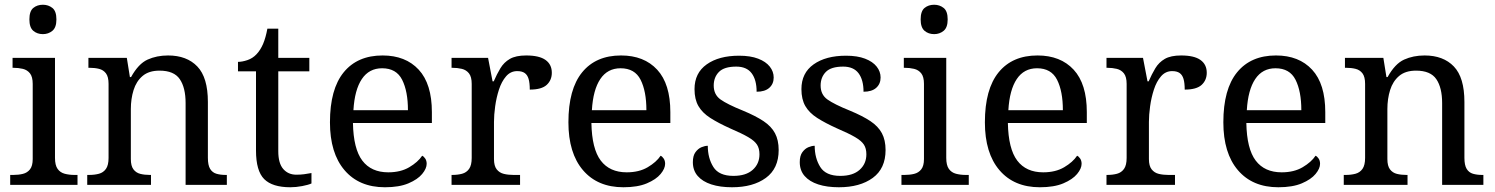

<svg xmlns="http://www.w3.org/2000/svg" viewBox="-20 -780 6306 810"><path d="M23 0V-42H36Q58 -42 76.5 -46.5Q95 -51 106.5 -65.5Q118 -80 118 -109V-426Q118 -456 106.5 -470.5Q95 -485 76.5 -489.5Q58 -494 36 -494H33V-536H212V-114Q212 -83 223 -67.5Q234 -52 253 -47Q272 -42 294 -42H307V0ZM161 -636Q137 -636 120.5 -650Q104 -664 104 -698Q104 -733 120.5 -746.5Q137 -760 161 -760Q184 -760 201 -746.5Q218 -733 218 -698Q218 -664 201 -650Q184 -636 161 -636Z M348 0V-42H356Q379 -42 397.5 -47Q416 -52 427 -67.5Q438 -83 438 -114V-426Q438 -456 427 -470.5Q416 -485 398 -489.5Q380 -494 358 -494H353V-536H515L528 -455H533Q564 -511 602.5 -528.5Q641 -546 689 -546Q768 -546 812.5 -499.5Q857 -453 857 -350V-114Q857 -83 866.5 -67.5Q876 -52 893 -47Q910 -42 932 -42H937V0H763V-345Q763 -410 738.5 -446Q714 -482 653 -482Q608 -482 581.5 -459.5Q555 -437 543.5 -400Q532 -363 532 -320V-109Q532 -80 543 -65.5Q554 -51 572 -46.5Q590 -42 612 -42H617V0Z M1205 10Q1129 10 1094.5 -24.5Q1060 -59 1060 -145V-479H984V-519Q1002 -519 1024 -526.5Q1046 -534 1062 -551Q1079 -569 1090 -595Q1101 -621 1108 -659H1154V-536H1285V-479H1154V-142Q1154 -91 1175 -67Q1196 -43 1230 -43Q1248 -43 1263 -45Q1278 -47 1294 -50V-6Q1281 0 1255 5Q1229 10 1205 10Z M1604 10Q1495 10 1433.5 -62Q1372 -134 1372 -264Q1372 -404 1430 -475Q1488 -546 1594 -546Q1691 -546 1746.5 -486Q1802 -426 1802 -307V-261H1469Q1471 -152 1508.5 -102.5Q1546 -53 1618 -53Q1670 -53 1706.5 -74.5Q1743 -96 1761 -123Q1768 -120 1774 -111Q1780 -102 1780 -89Q1780 -69 1761 -46Q1742 -23 1703 -6.5Q1664 10 1604 10ZM1701 -315Q1701 -395 1676.5 -443.5Q1652 -492 1592 -492Q1537 -492 1506.5 -446.5Q1476 -401 1471 -315Z M1885 0V-42H1888Q1911 -42 1929.5 -47Q1948 -52 1959 -67.5Q1970 -83 1970 -114V-426Q1970 -456 1958.5 -470.5Q1947 -485 1928.5 -489.5Q1910 -494 1888 -494H1885V-536H2039L2058 -437H2063Q2076 -467 2091 -492Q2106 -517 2131 -531.5Q2156 -546 2200 -546Q2255 -546 2281.5 -527Q2308 -508 2308 -473Q2308 -442 2286.5 -422Q2265 -402 2215 -402Q2215 -430 2210 -447Q2205 -464 2193.5 -472Q2182 -480 2162 -480Q2134 -480 2115 -458Q2096 -436 2085 -402Q2074 -368 2069 -331.5Q2064 -295 2064 -266V-109Q2064 -80 2075.5 -65.5Q2087 -51 2105.5 -46.5Q2124 -42 2146 -42H2174V0Z M2610 10Q2501 10 2439.5 -62Q2378 -134 2378 -264Q2378 -404 2436 -475Q2494 -546 2600 -546Q2697 -546 2752.5 -486Q2808 -426 2808 -307V-261H2475Q2477 -152 2514.5 -102.5Q2552 -53 2624 -53Q2676 -53 2712.5 -74.5Q2749 -96 2767 -123Q2774 -120 2780 -111Q2786 -102 2786 -89Q2786 -69 2767 -46Q2748 -23 2709 -6.5Q2670 10 2610 10ZM2707 -315Q2707 -395 2682.5 -443.5Q2658 -492 2598 -492Q2543 -492 2512.5 -446.5Q2482 -401 2477 -315Z M3068 10Q3018 10 2981 -2Q2944 -14 2923.5 -37.5Q2903 -61 2903 -96Q2903 -123 2914 -138Q2925 -153 2939.5 -159Q2954 -165 2966 -165Q2966 -113 2989.5 -75.5Q3013 -38 3074 -38Q3127 -38 3155.5 -63.5Q3184 -89 3184 -129Q3184 -154 3173.5 -170Q3163 -186 3136.5 -201.5Q3110 -217 3061 -238Q3010 -261 2976.5 -282.5Q2943 -304 2926.5 -332.5Q2910 -361 2910 -404Q2910 -472 2961.5 -508.5Q3013 -545 3098 -545Q3146 -545 3178.5 -532.5Q3211 -520 3227.5 -499Q3244 -478 3244 -453Q3244 -426 3225.5 -409.5Q3207 -393 3172 -393Q3172 -443 3151 -471Q3130 -499 3086 -499Q3035 -499 3013 -476.5Q2991 -454 2991 -419Q2991 -381 3019.5 -360.5Q3048 -340 3115 -313Q3168 -291 3201 -269Q3234 -247 3249.5 -218Q3265 -189 3265 -147Q3265 -69 3211 -29.5Q3157 10 3068 10Z M3519 10Q3469 10 3432 -2Q3395 -14 3374.5 -37.5Q3354 -61 3354 -96Q3354 -123 3365 -138Q3376 -153 3390.5 -159Q3405 -165 3417 -165Q3417 -113 3440.5 -75.5Q3464 -38 3525 -38Q3578 -38 3606.5 -63.5Q3635 -89 3635 -129Q3635 -154 3624.5 -170Q3614 -186 3587.5 -201.5Q3561 -217 3512 -238Q3461 -261 3427.5 -282.5Q3394 -304 3377.5 -332.5Q3361 -361 3361 -404Q3361 -472 3412.5 -508.5Q3464 -545 3549 -545Q3597 -545 3629.5 -532.5Q3662 -520 3678.5 -499Q3695 -478 3695 -453Q3695 -426 3676.5 -409.5Q3658 -393 3623 -393Q3623 -443 3602 -471Q3581 -499 3537 -499Q3486 -499 3464 -476.5Q3442 -454 3442 -419Q3442 -381 3470.5 -360.5Q3499 -340 3566 -313Q3619 -291 3652 -269Q3685 -247 3700.5 -218Q3716 -189 3716 -147Q3716 -69 3662 -29.5Q3608 10 3519 10Z M3783 0V-42H3796Q3818 -42 3836.5 -46.5Q3855 -51 3866.5 -65.5Q3878 -80 3878 -109V-426Q3878 -456 3866.5 -470.5Q3855 -485 3836.5 -489.5Q3818 -494 3796 -494H3793V-536H3972V-114Q3972 -83 3983 -67.5Q3994 -52 4013 -47Q4032 -42 4054 -42H4067V0ZM3921 -636Q3897 -636 3880.5 -650Q3864 -664 3864 -698Q3864 -733 3880.5 -746.5Q3897 -760 3921 -760Q3944 -760 3961 -746.5Q3978 -733 3978 -698Q3978 -664 3961 -650Q3944 -636 3921 -636Z M4367 10Q4258 10 4196.5 -62Q4135 -134 4135 -264Q4135 -404 4193 -475Q4251 -546 4357 -546Q4454 -546 4509.5 -486Q4565 -426 4565 -307V-261H4232Q4234 -152 4271.5 -102.5Q4309 -53 4381 -53Q4433 -53 4469.5 -74.5Q4506 -96 4524 -123Q4531 -120 4537 -111Q4543 -102 4543 -89Q4543 -69 4524 -46Q4505 -23 4466 -6.5Q4427 10 4367 10ZM4464 -315Q4464 -395 4439.5 -443.5Q4415 -492 4355 -492Q4300 -492 4269.5 -446.5Q4239 -401 4234 -315Z M4648 0V-42H4651Q4674 -42 4692.5 -47Q4711 -52 4722 -67.5Q4733 -83 4733 -114V-426Q4733 -456 4721.5 -470.5Q4710 -485 4691.5 -489.5Q4673 -494 4651 -494H4648V-536H4802L4821 -437H4826Q4839 -467 4854 -492Q4869 -517 4894 -531.5Q4919 -546 4963 -546Q5018 -546 5044.5 -527Q5071 -508 5071 -473Q5071 -442 5049.5 -422Q5028 -402 4978 -402Q4978 -430 4973 -447Q4968 -464 4956.5 -472Q4945 -480 4925 -480Q4897 -480 4878 -458Q4859 -436 4848 -402Q4837 -368 4832 -331.5Q4827 -295 4827 -266V-109Q4827 -80 4838.5 -65.5Q4850 -51 4868.5 -46.5Q4887 -42 4909 -42H4937V0Z M5373 10Q5264 10 5202.5 -62Q5141 -134 5141 -264Q5141 -404 5199 -475Q5257 -546 5363 -546Q5460 -546 5515.5 -486Q5571 -426 5571 -307V-261H5238Q5240 -152 5277.5 -102.5Q5315 -53 5387 -53Q5439 -53 5475.5 -74.5Q5512 -96 5530 -123Q5537 -120 5543 -111Q5549 -102 5549 -89Q5549 -69 5530 -46Q5511 -23 5472 -6.5Q5433 10 5373 10ZM5470 -315Q5470 -395 5445.5 -443.5Q5421 -492 5361 -492Q5306 -492 5275.5 -446.5Q5245 -401 5240 -315Z M5649 0V-42H5657Q5680 -42 5698.5 -47Q5717 -52 5728 -67.5Q5739 -83 5739 -114V-426Q5739 -456 5728 -470.5Q5717 -485 5699 -489.5Q5681 -494 5659 -494H5654V-536H5816L5829 -455H5834Q5865 -511 5903.5 -528.5Q5942 -546 5990 -546Q6069 -546 6113.5 -499.5Q6158 -453 6158 -350V-114Q6158 -83 6167.5 -67.5Q6177 -52 6194 -47Q6211 -42 6233 -42H6238V0H6064V-345Q6064 -410 6039.5 -446Q6015 -482 5954 -482Q5909 -482 5882.5 -459.5Q5856 -437 5844.5 -400Q5833 -363 5833 -320V-109Q5833 -80 5844 -65.5Q5855 -51 5873 -46.5Q5891 -42 5913 -42H5918V0Z"/></svg>

Font: Noto Serif Hebrew
Style: Regular
Weight: 400
Designer: Monotype Design Team
Foundry: Monotype Imaging Inc.
Version: Version 2.003